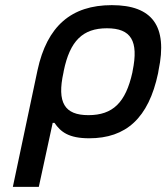

<svg xmlns="http://www.w3.org/2000/svg" viewBox="-20 -529 647 747"><path d="M595 -244 597 -256C633 -427 573 -509 415 -509C257 -509 163 -427 126 -256L30 198H131L185 -51H192C216 -16 247 9 327 9C470 9 558 -69 595 -244ZM227 -247 228 -253C252 -370 302 -419 396 -419C490 -419 520 -370 496 -253L495 -247C469 -130 419 -81 324 -81C231 -81 201 -130 227 -247Z"/></svg>

Font: LT Wave Mono Medium
Style: Italic
Weight: 500
Designer: Daniel Lyons
Version: Version 2.5 (Glyphs App)